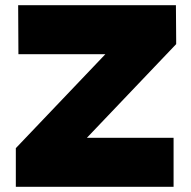

<svg xmlns="http://www.w3.org/2000/svg" viewBox="-20 -720 738 740"><path d="M50 -700H658L659 -569V-550L315 -189H649V0H41V-149L386 -511H51Z"/></svg>

Font: Afrihost Sans Black
Style: Regular
Weight: 900
Foundry: https://www.afrihost.com
Version: Version 1.000